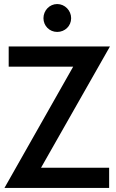

<svg xmlns="http://www.w3.org/2000/svg" viewBox="-20 -930 576 950"><path d="M332 -840C332 -878 301 -910 263 -910C225 -910 195 -878 195 -840C195 -802 225 -772 263 -772C301 -772 332 -801 332 -840ZM23 -700V-600H342L2 0H520V-100H183L524 -700Z"/></svg>

Font: Mint Spirit No2
Style: Bold
Weight: 700
Designer: HARENDAL Hirwen
Foundry: Arkandis Digital Foundry.
Version: Version 1.004;FFEdit